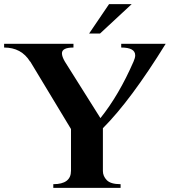

<svg xmlns="http://www.w3.org/2000/svg" viewBox="-58 -913 825 933"><path d="M528 -18V0H201V-18Q287 -18 287 -83V-286L89 -614H88Q46 -682 -38 -682V-700H299V-682Q243 -682 243 -654Q243 -638 257 -614L430 -339Q520 -451 591 -614Q599 -632 599 -644Q599 -682 531 -682V-700H747Q577 -425 442 -290V-82Q442 -57 461 -37.5Q480 -18 528 -18ZM472 -893H582L428 -750H375Z"/></svg>

Font: Uncial Antiqua
Style: Regular
Weight: 400
Designer: Astigmatic (AOETI)
Foundry: Astigmatic (AOETI)
Version: Version 1.000